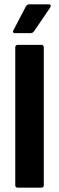

<svg xmlns="http://www.w3.org/2000/svg" viewBox="-20 -861 271 881"><path d="M61 0Q50 0 50 -12V-643Q50 -655 61 -655H170Q181 -655 181 -643V-12Q181 0 170 0ZM48 -709Q42 -709 40 -712.5Q38 -716 41 -721L99 -832Q104 -841 114 -841H205Q211 -841 212.5 -837Q214 -833 210 -826L136 -717Q130 -709 120 -709Z"/></svg>

Font: Sofia Sans Condensed ExtraBold
Style: Regular
Weight: 800
Designer: Botio Nikoltchev, Ani Petrova
Foundry: lettersoup
Version: Version 4.101